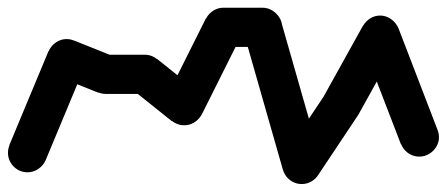

<svg xmlns="http://www.w3.org/2000/svg" viewBox="-20 -430 1140 490"><path d="M0.3 -40Q0.3 -26.7 7 -15.2Q13.7 -3.7 25.2 3Q36.7 9.7 50 9.7Q63.3 9.7 74.8 3Q86.3 -3.7 93.3 -15.2Q100.3 -26.7 100.3 -40Q100.3 -53.3 93.3 -64.8Q86.3 -76.3 74.8 -83.3Q63.3 -90.3 50 -90.3Q36.7 -90.3 25.2 -83.3Q13.7 -76.3 7 -64.8Q0.3 -53.3 0.3 -40Z M3.7 -59.3 96.3 -20.7 196.3 -260.7 103.7 -299.3Z M100.3 -280Q100.3 -266.7 107 -255.2Q113.7 -243.7 125.2 -237Q136.7 -230.3 150 -230.3Q163.3 -230.3 174.8 -237Q186.3 -243.7 193.3 -255.2Q200.3 -266.7 200.3 -280Q200.3 -293.3 193.3 -304.8Q186.3 -316.3 174.8 -323.3Q163.3 -330.3 150 -330.3Q136.7 -330.3 125.2 -323.3Q113.7 -316.3 107 -304.8Q100.3 -293.3 100.3 -280Z M168.7 -326.7 131.3 -233.3 231.3 -193.3 268.7 -286.7Z M200.3 -240Q200.3 -226.7 207 -215.2Q213.7 -203.7 225.2 -197Q236.7 -190.3 250 -190.3Q263.3 -190.3 274.8 -197Q286.3 -203.7 293.3 -215.2Q300.3 -226.7 300.3 -240Q300.3 -253.3 293.3 -264.8Q286.3 -276.3 274.8 -283.3Q263.3 -290.3 250 -290.3Q236.7 -290.3 225.2 -283.3Q213.7 -276.3 207 -264.8Q200.3 -253.3 200.3 -240Z M250 -290.3V-190.3H350V-290.3Z M300.3 -240Q300.3 -226.7 307 -215.2Q313.7 -203.7 325.2 -197Q336.7 -190.3 350 -190.3Q363.3 -190.3 374.8 -197Q386.3 -203.7 393.3 -215.2Q400.3 -226.7 400.3 -240Q400.3 -253.3 393.3 -264.8Q386.3 -276.3 374.8 -283.3Q363.3 -290.3 350 -290.3Q336.7 -290.3 325.2 -283.3Q313.7 -276.3 307 -264.8Q300.3 -253.3 300.3 -240Z M381.3 -279.3 318.7 -200.7 418.7 -120.7 481.3 -199.3Z M400.3 -160Q400.3 -146.7 407 -135.2Q413.7 -123.7 425.2 -117Q436.7 -110.3 450 -110.3Q463.3 -110.3 474.8 -117Q486.3 -123.7 493.3 -135.2Q500.3 -146.7 500.3 -160Q500.3 -173.3 493.3 -184.8Q486.3 -196.3 474.8 -203.3Q463.3 -210.3 450 -210.3Q436.7 -210.3 425.2 -203.3Q413.7 -196.3 407 -184.8Q400.3 -173.3 400.3 -160Z M405.3 -182.7 494.7 -137.3 594.7 -337.3 505.3 -382.7Z M500.3 -360Q500.3 -346.7 507 -335.2Q513.7 -323.7 525.2 -317Q536.7 -310.3 550 -310.3Q563.3 -310.3 574.8 -317Q586.3 -323.7 593.3 -335.2Q600.3 -346.7 600.3 -360Q600.3 -373.3 593.3 -384.8Q586.3 -396.3 574.8 -403.3Q563.3 -410.3 550 -410.3Q536.7 -410.3 525.2 -403.3Q513.7 -396.3 507 -384.8Q500.3 -373.3 500.3 -360Z M550 -410.3V-310.3H650V-410.3Z M600.3 -360Q600.3 -346.7 607 -335.2Q613.7 -323.7 625.2 -317Q636.7 -310.3 650 -310.3Q663.3 -310.3 674.8 -317Q686.3 -323.7 693.3 -335.2Q700.3 -346.7 700.3 -360Q700.3 -373.3 693.3 -384.8Q686.3 -396.3 674.8 -403.3Q663.3 -410.3 650 -410.3Q636.7 -410.3 625.2 -403.3Q613.7 -396.3 607 -384.8Q600.3 -373.3 600.3 -360Z M698 -373.3 602 -346.7 702 3.3 798 -23.3Z M700.3 -10Q700.3 3.3 707 14.8Q713.7 26.3 725.2 33Q736.7 39.7 750 39.7Q763.3 39.7 774.8 33Q786.3 26.3 793.3 14.8Q800.3 3.3 800.3 -10Q800.3 -23.3 793.3 -34.8Q786.3 -46.3 774.8 -53.3Q763.3 -60.3 750 -60.3Q736.7 -60.3 725.2 -53.3Q713.7 -46.3 707 -34.8Q700.3 -23.3 700.3 -10Z M708.7 -37.7 791.3 17.7 891.3 -132.3 808.7 -187.7Z M800.3 -160Q800.3 -146.7 807 -135.2Q813.7 -123.7 825.2 -117Q836.7 -110.3 850 -110.3Q863.3 -110.3 874.8 -117Q886.3 -123.7 893.3 -135.2Q900.3 -146.7 900.3 -160Q900.3 -173.3 893.3 -184.8Q886.3 -196.3 874.8 -203.3Q863.3 -210.3 850 -210.3Q836.7 -210.3 825.2 -203.3Q813.7 -196.3 807 -184.8Q800.3 -173.3 800.3 -160Z M806.3 -184.3 893.7 -135.7 993.7 -315.7 906.3 -364.3Z M900.3 -340Q900.3 -326.7 907 -315.2Q913.7 -303.7 925.2 -297Q936.7 -290.3 950 -290.3Q963.3 -290.3 974.8 -297Q986.3 -303.7 993.3 -315.2Q1000.3 -326.7 1000.3 -340Q1000.3 -353.3 993.3 -364.8Q986.3 -376.3 974.8 -383.3Q963.3 -390.3 950 -390.3Q936.7 -390.3 925.2 -383.3Q913.7 -376.3 907 -364.8Q900.3 -353.3 900.3 -340Z M997 -357.7 903 -322.3 1003 -62.3 1097 -97.7Z M1000.3 -80Q1000.3 -66.7 1007 -55.2Q1013.7 -43.7 1025.2 -37Q1036.7 -30.3 1050 -30.3Q1063.3 -30.3 1074.8 -37Q1086.3 -43.7 1093.3 -55.2Q1100.3 -66.7 1100.3 -80Q1100.3 -93.3 1093.3 -104.8Q1086.3 -116.3 1074.8 -123.3Q1063.3 -130.3 1050 -130.3Q1036.7 -130.3 1025.2 -123.3Q1013.7 -116.3 1007 -104.8Q1000.3 -93.3 1000.3 -80Z"/></svg>

Font: Linefont Thin
Style: Regular
Weight: 100
Monospace: yes
Version: Version 3.002;gftools[0.9.33]